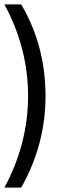

<svg xmlns="http://www.w3.org/2000/svg" viewBox="-20 -772 286 869"><path d="M0 77H76C149 -52 186 -190 186 -338C186 -485 151 -625 76 -752H0C71 -621 107 -483 107 -338C107 -193 71 -55 0 77Z"/></svg>

Font: All Genders v4 Light
Style: Regular
Weight: 300
Designer: Rassam Alawdi
Foundry: Rassam Art
Version: Version 3.100;FEAKit 1.0